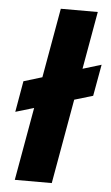

<svg xmlns="http://www.w3.org/2000/svg" viewBox="-52 -740 450 776"><g transform="rotate(5 173.5 -352.5)"><path d="M16 -274 38 -400 347 -494 324 -366ZM38 0 163 -705H313L188 0Z"/></g></svg>

Font: DM Sans 36pt Black
Style: Italic
Weight: 900
Italic angle: -10°
Designer: Colophon Foundry, Jonny Pinhorn
Foundry: Colophon Foundry
Version: Version 4.004;gftools[0.9.30]